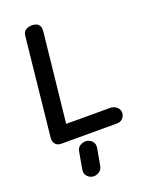

<svg xmlns="http://www.w3.org/2000/svg" viewBox="-233 -1124 1253 1588"><g transform="rotate(-20 394.0 -329.5)"><path d="M147 0Q112 0 94.5 -21.8Q77 -43.5 80.5 -75.5L171.5 -940.5Q174.5 -973.5 197 -988.8Q219.5 -1004 253.5 -1004Q272.5 -1004 290 -997Q307.5 -990 317.5 -972.2Q327.5 -954.5 324 -922L240.5 -140.5H625.5Q661 -140.5 684.2 -119.8Q707.5 -99 707.5 -71.5Q707.5 -43.5 688.8 -21.8Q670 0 634.5 0ZM297.5 344Q269 339.5 250 317Q231 294.5 236.5 259.5L263 111Q268 78 294.2 62.8Q320.5 47.5 348 50Q378.5 53.5 398.5 75.8Q418.5 98 413 133.5L386 282.5Q380.5 316 352.2 332.5Q324 349 297.5 344Z"/></g></svg>

Font: Edu SA Hand Cursive
Style: Regular
Weight: 400
Designer: Tina and Corey Anderson, Eben Sorkin, Mirko Velimirovic
Foundry: Google for Education
Version: Version 2.000